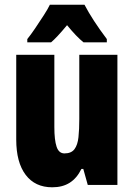

<svg xmlns="http://www.w3.org/2000/svg" viewBox="-20 -786 569 816"><path d="M479 -553V0H353L334 -68H326Q307 -29 276.5 -9.5Q246 10 202 10Q129 10 89 -43Q49 -96 49 -193V-553H211V-246Q211 -191 220.5 -162.5Q230 -134 254 -134Q283 -134 296.5 -152Q310 -170 313.5 -203Q317 -236 317 -280V-553ZM339 -766Q373 -701 434 -620V-606H335Q305 -630 265 -679Q221 -626 197 -606H96V-620Q110 -637 129 -665Q148 -693 166 -721Q184 -749 192 -766Z"/></svg>

Font: Noto Sans Sinhala ExtraCondensed Black
Style: Regular
Weight: 900
Width: 2
Designer: Jelle Bosma - Monotype Design Team
Foundry: Monotype Imaging Inc.
Version: Version 2.006; ttfautohint (v1.8.4.7-5d5b)